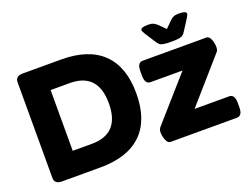

<svg xmlns="http://www.w3.org/2000/svg" viewBox="-109 -944 1517 1170"><g transform="rotate(-20 649.5 -359.0)"><path d="M114 0Q66 0 66 -40V-660Q66 -700 114 -700H363Q540 -700 631.5 -611Q723 -522 723 -350Q723 -178 631.5 -89Q540 0 363 0ZM239 -153H363Q545 -153 545 -350Q545 -547 363 -547H239ZM819 0Q805 0 796.5 -13Q788 -26 784 -43.5Q780 -61 780 -75Q780 -82 782 -90Q784 -98 791 -107L1035 -384H827Q792 -384 792 -440V-468Q792 -523 827 -523H1240Q1253 -523 1261.5 -510.5Q1270 -498 1274 -480.5Q1278 -463 1278 -448Q1278 -441 1276.5 -433Q1275 -425 1267 -416L1024 -139H1248Q1284 -139 1284 -83V-55Q1284 0 1248 0ZM1132 -718Q1180 -718 1180 -701Q1180 -693 1169 -675L1122 -602Q1115 -591 1107 -584.5Q1099 -578 1082 -575Q1065 -572 1032 -572Q999 -572 982 -575Q965 -578 957 -584.5Q949 -591 942 -602L895 -675Q884 -693 884 -701Q884 -718 932 -718Q954 -718 966 -712.5Q978 -707 990 -696L1032 -654L1074 -696Q1085 -707 1097.5 -712.5Q1110 -718 1132 -718Z"/></g></svg>

Font: Asap Semi Expanded ExtraBold
Style: Regular
Weight: 800
Width: 6
Designer: Pablo Cosgaya
Foundry: Omnibus-Type
Version: Version 3.001; ttfautohint (v1.8.4.7-5d5b)